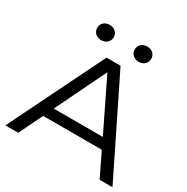

<svg xmlns="http://www.w3.org/2000/svg" viewBox="-208 -1137 1287 1318"><g transform="rotate(30 435.5 -478.0)"><path d="M380 -750 11 0H113L203 -186H668L758 0H860L491 -750ZM241 -266 435 -666 630 -266ZM287 -835C325 -835 353 -861 353 -896C353 -931 325 -956 287 -956C249 -956 222 -931 222 -896C222 -861 249 -835 287 -835ZM585 -835C623 -835 650 -861 650 -896C650 -931 623 -956 585 -956C547 -956 519 -931 519 -896C519 -861 547 -835 585 -835Z"/></g></svg>

Font: Bounded Light
Style: Regular
Weight: 300
Designer: Vlad Churkin
Version: Version 3.0